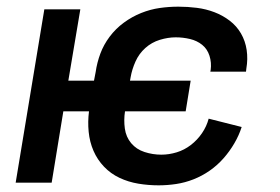

<svg xmlns="http://www.w3.org/2000/svg" viewBox="-20 -548 840 576"><path d="M456 8Q425 8 395 3Q365 -2 338.5 -14.5Q312 -27 292 -48Q272 -69 260.5 -95.5Q249 -122 246 -152.5Q243 -183 247 -214H170L135 0H27L113 -520H221L185 -306H262L267 -332Q271 -360 281 -387Q291 -414 309 -438Q327 -462 351.5 -480Q376 -498 403.5 -509Q431 -520 459 -524Q487 -528 515 -528Q543 -528 570.5 -524.5Q598 -521 623 -511.5Q648 -502 669 -486Q690 -470 703 -447.5Q716 -425 720 -398Q724 -371 719 -342L718 -333H611L612 -338Q615 -360 608.5 -380.5Q602 -401 586.5 -413.5Q571 -426 550 -431Q529 -436 507 -436Q484 -436 459.5 -428.5Q435 -421 416 -404Q397 -387 386.5 -363.5Q376 -340 372 -317L370 -306H552L537 -214H355Q351 -188 354.5 -162.5Q358 -137 373.5 -118.5Q389 -100 413.5 -92Q438 -84 464 -84Q487 -84 510 -91Q533 -98 552.5 -113Q572 -128 586 -148.5Q600 -169 606 -192L705 -167Q697 -142 683 -118Q669 -94 650.5 -73Q632 -52 609 -36Q586 -20 560.5 -10Q535 0 508.5 4Q482 8 456 8Z"/></svg>

Font: Iosevka Aile Semibold
Style: Italic
Weight: 600
Italic angle: -9°
Designer: Belleve Invis
Foundry: Belleve Invis
Version: Version 31.1.0; ttfautohint (v1.8.4)